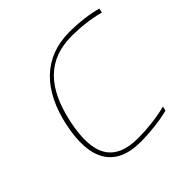

<svg xmlns="http://www.w3.org/2000/svg" viewBox="-171 -850 1030 1030"><g transform="rotate(-45 344.0 -335.0)"><path d="M683 -629 688 -654C632 -670 557 -679 485 -679C291 -679 169 -554 123 -338C76 -116 145 9 339 9C410 9 490 0 552 -16L558 -41C487 -23 409 -15 344 -15C162 -15 105 -123 150 -335C195 -547 298 -655 480 -655C544 -655 620 -647 683 -629Z"/></g></svg>

Font: LT Wave Mono Thin
Style: Italic
Weight: 100
Designer: Daniel Lyons
Version: Version 2.5 (Glyphs App)